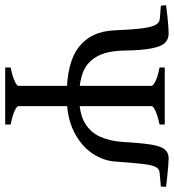

<svg xmlns="http://www.w3.org/2000/svg" viewBox="4 -685 670 740"><g transform="rotate(90 339.0 -315.0)"><path d="M633 -595Q621 -594 613.5 -582Q606 -570 601.5 -535Q597 -500 592 -429Q590 -381 561 -337Q532 -293 476.5 -265Q421 -237 339 -237Q210 -237 150 -284Q90 -331 86 -420Q83 -492 78 -529Q73 -566 64.5 -580.5Q56 -595 41 -596L-9 -600L-11 -620Q17 -624 50 -627Q83 -630 98 -630Q120 -630 134 -616Q148 -602 155.5 -564Q163 -526 164 -454Q166 -389 188 -351.5Q210 -314 248.5 -299.5Q287 -285 339 -285Q405 -285 442 -306.5Q479 -328 496 -366Q513 -404 516 -454Q520 -522 526 -560.5Q532 -599 544.5 -614.5Q557 -630 579 -630Q588 -630 607.5 -628.5Q627 -627 650 -624.5Q673 -622 689 -620L688 -600ZM229 0V-21Q263 -28 281.5 -36.5Q300 -45 300 -51V-564Q300 -570 282.5 -579Q265 -588 229 -595V-615H449V-595Q416 -588 397 -579.5Q378 -571 378 -564V-51Q378 -45 396 -36.5Q414 -28 449 -21V0Z"/></g></svg>

Font: ChillKai
Style: Regular
Weight: 400
Designer: ChillType
Foundry: 寒蝉字型
Version: Version 2.000